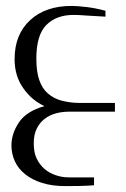

<svg xmlns="http://www.w3.org/2000/svg" viewBox="-20 -381 430 655"><path d="M372.1 0H214.8Q191.4 0 170.4 5.9Q148.4 11.7 131.8 24.9Q115.2 37.6 105 58.6Q95.2 78.1 95.2 107.9Q95.2 139.6 105 159.7Q115.2 180.7 131.8 195.3Q147.5 209 170.4 216.8Q191.9 224.1 214.8 224.1H300.8V251Q284.2 252.4 252.9 253.4Q236.8 253.9 204.1 253.9Q158.2 253.9 124 243.2Q89.4 232.4 65.9 213.4Q42 194.3 30.8 169.4Q19 143.6 19 115.2Q19 74.7 44.9 36.1Q70.8 -2 131.8 -19Q88.4 -38.6 59.1 -80.6Q29.8 -122.1 29.8 -179.2Q29.8 -263.7 83 -312.5Q135.7 -360.8 224.1 -360.8Q243.2 -360.8 275.9 -356.9Q305.7 -353.5 339.8 -344.2V-324.2Q283.2 -327.1 272.5 -328.1Q249.5 -330.1 231 -330.1Q172.4 -330.1 138.2 -295.9Q104 -261.7 104 -181.2Q104 -136.2 113.8 -108.4Q124 -78.6 143.6 -62Q164.1 -44.4 190.4 -37.6Q220.2 -29.8 252.9 -29.8H372.1Z"/></svg>

Font: SimahzazaarabicW05-Light
Style: Regular
Weight: 300
Designer: Ahmed zaza
Foundry: Ahmed zaza
Version: Version 1.001